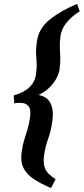

<svg xmlns="http://www.w3.org/2000/svg" viewBox="-20 -801 425 975"><path d="M384.8 -743.7Q346.2 -719.7 319.3 -687.5Q292.5 -655.3 287.1 -618.7Q282.7 -584.5 283.9 -559.6Q285.2 -534.7 286.1 -509.8Q287.1 -484.9 282.7 -450.7Q276.9 -410.2 246.8 -373.5Q216.8 -336.9 175.8 -318.8Q220.2 -310.1 236.8 -275.9Q253.4 -241.7 246.1 -188Q238.8 -134.8 224.4 -95.9Q210 -57.1 204.1 -13.7Q198.2 26.4 208.3 53.5Q218.3 80.6 262.2 109.4L239.3 153.8Q186.5 131.8 150.9 107.9Q115.2 84 99.1 51.5Q83 19 89.8 -27.8Q94.2 -62.5 102.5 -88.9Q110.8 -115.2 119.1 -142.3Q127.4 -169.4 132.8 -206.1Q138.2 -245.6 124.5 -262.2Q110.8 -278.8 82 -278.8Q69.3 -278.8 67.4 -278.6Q65.4 -278.3 52.2 -275.9L49.8 -316.4Q102.5 -331.5 129.9 -358.2Q157.2 -384.8 162.6 -421.4Q167.5 -457 166 -481.2Q164.6 -505.4 163.3 -529.8Q162.1 -554.2 167.5 -590.8Q176.3 -656.7 233.6 -702.4Q291 -748 371.6 -781.2Z"/></svg>

Font: Gentium Plus
Style: Bold Italic
Weight: 700
Italic angle: -8°
Designer: Victor Gaultney, Annie Olsen, Iska Routamaa, Becca Hirsbrunner
Foundry: SIL International
Version: Version 6.101